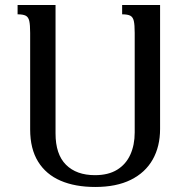

<svg xmlns="http://www.w3.org/2000/svg" viewBox="-20 -734 758 764"><path d="M466 -714H617V-221Q617 -151 587.5 -99Q558 -47 500.5 -18.5Q443 10 359 10Q279 10 221 -15Q163 -40 131.5 -91Q100 -142 100 -219V-603Q100 -635 96.5 -650.5Q93 -666 82.5 -671.5Q72 -677 50 -677V-714H201V-203Q201 -120 242.5 -78.5Q284 -37 358 -37Q411 -37 446 -58.5Q481 -80 498.5 -118.5Q516 -157 516 -207V-603Q516 -635 512.5 -650.5Q509 -666 498.5 -671.5Q488 -677 466 -677Z"/></svg>

Font: Noto Serif Armenian
Style: Regular
Weight: 400
Designer: Monotype Design Team
Foundry: Monotype Imaging Inc.
Version: Version 2.007